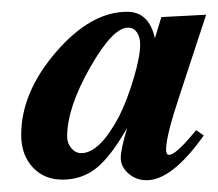

<svg xmlns="http://www.w3.org/2000/svg" viewBox="-20 -705 370 326"><path d="M330 -680 284 -540Q262 -474 262 -451Q262 -442 267 -442Q278 -442 308 -478L313 -484L326 -475Q272 -399 229 -399Q211 -399 198 -410.5Q185 -422 185 -437Q185 -451 196 -488Q168 -439 143.5 -419.5Q119 -400 86 -400Q55 -400 35.5 -421Q16 -442 16 -476Q16 -548 75 -616.5Q134 -685 196 -685Q233 -685 243 -640L254 -676ZM218 -630Q218 -642 212.5 -650Q207 -658 198 -658Q172 -659 133 -590.5Q94 -522 94 -473Q94 -462 101 -453.5Q108 -445 118 -445Q149 -445 182 -507Q196 -535 207 -572Q218 -609 218 -630Z"/></svg>

Font: STIX
Style: Bold Italic
Weight: 700
Italic angle: -16.33°
Designer: MicroPress Inc., with final additions and corrections provided by Coen Hoffman, Elsevier (retired)
Version: Version 1.1.1